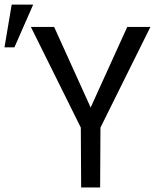

<svg xmlns="http://www.w3.org/2000/svg" viewBox="-58 -830 727 850"><path d="M343.3 -354 505.4 -710.9H607.9L386.7 -265.1L385.3 0H301.3L299.8 -265.1L78.6 -710.9H181.6ZM-6.3 -809.6H88.9L5.9 -620.6H-38.1Z"/></svg>

Font: Roboto Mono
Style: Regular
Weight: 400
Designer: Google
Version: Version 2.000985; 2015; ttfautohint (v1.3)